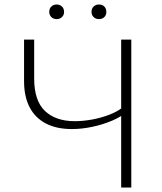

<svg xmlns="http://www.w3.org/2000/svg" viewBox="-20 -834 721 854"><path d="M519 0V-658H564V0ZM300 -260Q231 -260 183.5 -285Q136 -310 111.5 -357.5Q87 -405 87 -473V-658H132V-485Q132 -386 180 -340.5Q228 -295 312 -295Q350 -295 390.5 -302.5Q431 -310 467 -324Q503 -338 525 -356L547 -339Q520 -315 479 -297.5Q438 -280 391 -270Q344 -260 300 -260ZM232 -749Q218 -749 208.5 -758Q199 -767 199 -781Q199 -796 208.5 -805Q218 -814 232 -814Q246 -814 255.5 -805Q265 -796 265 -781Q265 -767 255.5 -758Q246 -749 232 -749ZM420 -749Q406 -749 396.5 -758Q387 -767 387 -781Q387 -796 396.5 -805Q406 -814 420 -814Q435 -814 444 -805Q453 -796 453 -781Q453 -767 444 -758Q435 -749 420 -749Z"/></svg>

Font: Ysabeau SC ExtraLight
Style: Regular
Weight: 250
Designer: Christian Thalmann (Catharsis Fonts)
Version: Version 2.001;gftools[0.9.30]; featfreeze: smcp